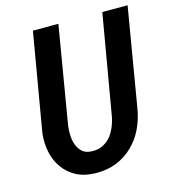

<svg xmlns="http://www.w3.org/2000/svg" viewBox="-108 -800 808 899"><g transform="rotate(-15 296.5 -350.5)"><path d="M592.8 -710.9H470.2L388.7 -237.3Q384.8 -210.4 374.8 -184.3Q364.7 -158.2 349.1 -137.2Q332.5 -116.7 309.1 -104.5Q285.6 -92.3 254.4 -93.8Q226.1 -94.7 209.7 -108.9Q193.4 -123 185.5 -144Q177.2 -165 176 -189.7Q174.8 -214.4 177.7 -237.3L257.3 -710.9H133.8L52.7 -237.3Q46.9 -188 56.4 -143.6Q65.9 -99.1 90.3 -65.9Q114.3 -31.7 152.8 -11.5Q191.4 8.8 244.1 9.8Q300.8 11.2 346.9 -7.3Q393.1 -25.9 427.2 -59.6Q461.4 -92.3 483.2 -138.2Q504.9 -184.1 513.2 -238.3Z"/></g></svg>

Font: Roboto Mono SemiBold
Style: Italic
Weight: 600
Italic angle: -10°
Monospace: yes
Designer: Google
Version: Version 3.000